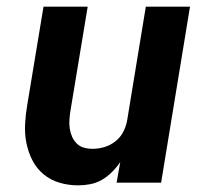

<svg xmlns="http://www.w3.org/2000/svg" viewBox="-20 -550 640 578"><path d="M215 8Q186 8 159 0Q132 -8 111 -25.5Q90 -43 77.5 -67.5Q65 -92 59.5 -119.5Q54 -147 55.5 -176Q57 -205 62 -234L111 -530H244L192 -216Q190 -203 189 -189.5Q188 -176 190 -163Q192 -150 197 -138.5Q202 -127 211 -118Q220 -109 232.5 -105.5Q245 -102 259 -102Q277 -102 295 -107.5Q313 -113 328 -125Q343 -137 351.5 -154Q360 -171 363 -189L419 -530H552L465 0H331L342 -62Q331 -46 317 -32Q303 -18 286.5 -8.5Q270 1 251.5 4.5Q233 8 215 8Z"/></svg>

Font: Iosevka Curly XBdExObl
Style: Regular
Weight: 800
Width: 7
Italic angle: -9°
Monospace: yes
Designer: Belleve Invis
Foundry: Belleve Invis
Version: Version 11.1.0; ttfautohint (v1.8.3)